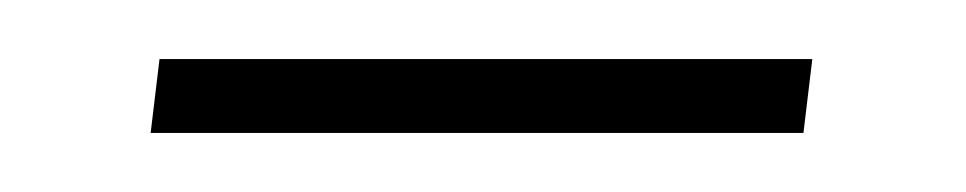

<svg xmlns="http://www.w3.org/2000/svg" viewBox="-20 -304 327 65"><path d="M31 -259 34 -284H255L252 -259Z"/></svg>

Font: Noto Sans UI SemiCondensed Thin
Style: Italic
Weight: 250
Width: 4
Italic angle: -12°
Designer: Monotype Design Team
Foundry: Monotype Imaging Inc.
Version: Version 1.901